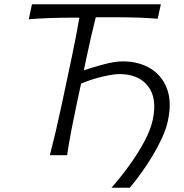

<svg xmlns="http://www.w3.org/2000/svg" viewBox="-20 -733 868 907"><path d="M506.5 154Q551 103.5 591.8 47Q632.5 -9.5 662 -64.8Q691.5 -120 701.5 -166.5Q723.5 -269 679.2 -326Q635 -383 543.5 -383Q517.5 -383 466.2 -371.5Q415 -360 363 -338L341 -235Q327 -169.5 316.5 -114.5Q306 -59.5 297 0H215.5Q231 -60 244 -115.2Q257 -170.5 271 -236.5L319.5 -465Q330 -516.5 338.8 -560.8Q347.5 -605 355 -649.5H317Q255 -649.5 207.2 -647.5Q159.5 -645.5 116 -642L131 -713H740L725 -644.5Q682 -648 633.2 -649.8Q584.5 -651.5 521 -651.5H432.5Q421 -606.5 410.8 -561.8Q400.5 -517 389.5 -465L376 -401Q418 -415 469.8 -429Q521.5 -443 561 -443Q635 -443 690 -410Q745 -377 768.8 -314Q792.5 -251 773 -162Q765 -124 745.5 -81.5Q726 -39 700.2 3.8Q674.5 46.5 646.5 85.2Q618.5 124 593 154Z"/></svg>

Font: Commissioner Flair Light
Style: Italic
Weight: 300
Italic angle: -12°
Designer: Kostas Bartsokas
Foundry: Kostas Bartsokas
Version: Version 1.000; ttfautohint (v1.8.3)